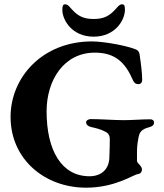

<svg xmlns="http://www.w3.org/2000/svg" viewBox="-20 -856 759 890"><path d="M414 -686C514 -686 559 -763 559 -810C559 -827 558 -836 546 -836C534 -836 528 -827 517 -815C487 -781 460 -768 414 -768C368 -768 341 -781 311 -815C300 -827 294 -836 282 -836C271 -836 269 -827 269 -810C269 -763 314 -686 414 -686ZM379 14C514 14 597 -46 619 -49C633 -51 638 -61 638 -70C638 -78 634 -84 628 -91C621 -98 615 -104 615 -111V-143C615 -169 616 -189 622 -218C627 -245 636 -257 674 -267C685 -270 694 -276 694 -288C694 -298 686 -303 677 -303C636 -303 592 -299 553 -299C511 -299 445 -304 400 -304C391 -304 379 -298 379 -289C379 -277 392 -269 403 -267C421 -263 448 -257 467 -246C484 -239 489 -225 489 -211C489 -193 488 -146 487 -129C487 -73 451 -39 395 -39C265 -39 196 -159 196 -340C196 -483 275 -612 420 -612C513 -612 560 -567 595 -487C600 -475 606 -466 622 -466C632 -466 639 -473 639 -486C639 -514 634 -558 627 -604C625 -618 618 -624 607 -628C564 -645 460 -664 406 -664C177 -664 29 -498 29 -314C29 -119 186 14 379 14Z"/></svg>

Font: EB Garamond
Style: Bold
Weight: 700
Designer: Georg Duffner and Octavio Pardo
Foundry: Georg Duffner
Version: Version 1.000;PS 001.000;hotconv 1.0.88;makeotf.lib2.5.64775